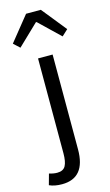

<svg xmlns="http://www.w3.org/2000/svg" viewBox="-183 -790 606 1056"><g transform="rotate(-15 120.0 -261.5)"><path d="M32.2 216.8Q-10.3 216.8 -40 203.1L-22.9 141.1Q1.5 148.9 22.9 148.9Q57.1 148.9 70.1 125.5Q83 102.1 83 54.2V-485.8H166V54.2Q166 216.8 32.2 216.8ZM4.9 -567.9 -29.8 -600.1 83 -740.2H167L279.8 -600.1L245.1 -567.9L127 -681.2H123Z"/></g></svg>

Font: Source Sans Pro
Style: Regular
Weight: 400
Designer: Paul D. Hunt
Foundry: Adobe Systems Incorporated
Version: Version 3.006;hotconv 1.0.111;makeotfexe 2.5.65597